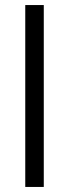

<svg xmlns="http://www.w3.org/2000/svg" viewBox="-20 -740 273 760"><path d="M80 0V-720H153.3V0Z"/></svg>

Font: Manrope ExtraLight
Style: Regular
Weight: 200
Designer: Mikhail Sharanda
Foundry: Mikhail Sharanda
Version: Version 4.505